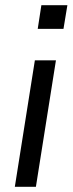

<svg xmlns="http://www.w3.org/2000/svg" viewBox="-20 -718 279 738"><path d="M125 -607 139 -698H239L224 -607ZM37 0 114 -486H195L118 0Z"/></svg>

Font: Nunito Sans
Style: Italic
Weight: 400
Italic angle: -9°
Designer: Vernon Adams
Foundry: Vernon Adams
Version: Version 3.006; ttfautohint (v1.8.3)